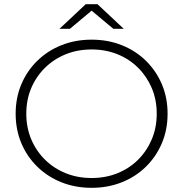

<svg xmlns="http://www.w3.org/2000/svg" viewBox="-20 -895 878 920"><path d="M419 5Q341 5 274.5 -21.5Q208 -48 158.5 -96.5Q109 -145 82 -209.5Q55 -274 55 -350Q55 -426 82 -490.5Q109 -555 158.5 -603.5Q208 -652 274.5 -678.5Q341 -705 419 -705Q497 -705 563.5 -678.5Q630 -652 679 -604Q728 -556 755.5 -491.5Q783 -427 783 -350Q783 -273 755.5 -208.5Q728 -144 679 -96Q630 -48 563.5 -21.5Q497 5 419 5ZM419 -42Q486 -42 543 -65Q600 -88 642 -130Q684 -172 707.5 -228Q731 -284 731 -350Q731 -417 707.5 -472.5Q684 -528 642 -570Q600 -612 543 -635Q486 -658 419 -658Q352 -658 295 -635Q238 -612 195.5 -570Q153 -528 129.5 -472.5Q106 -417 106 -350Q106 -284 129.5 -228Q153 -172 195.5 -130Q238 -88 295 -65Q352 -42 419 -42ZM265 -757 391 -875H447L573 -757H523L401 -859H437L315 -757Z"/></svg>

Font: MOST Montserrat Light
Style: Regular
Weight: 300
Designer: Julieta Ulanovsky
Foundry: Julieta Ulanovsky
Version: Version 8.000;March 11, 2024;FontCreator 15.0.0.2926 64-bit